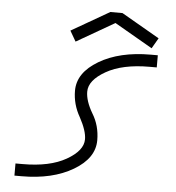

<svg xmlns="http://www.w3.org/2000/svg" viewBox="-61 -1028 972 1061"><g transform="rotate(5 424.5 -497.5)"><path d="M457.5 -404.3Q497.6 -339.4 497.6 -258.3Q497.6 -158.7 383.8 -91.3Q270 -23.9 97.7 -23.9H58.6V-91.3H98.1Q248.5 -91.3 339.1 -143.1Q429.7 -194.8 429.7 -257.8Q429.7 -304.2 390.6 -376.5Q351.1 -444.8 351.1 -521Q351.1 -620.6 464.8 -688Q578.6 -755.4 751 -755.4H790V-688H750.5Q600.1 -688 509.5 -636.2Q418.9 -584.5 418.9 -521.5Q418.9 -470.2 457.5 -404.3ZM752.4 -791 541.5 -912.6 575.2 -970.7 786.1 -849.1ZM330.6 -791 296.9 -849.1 507.8 -970.7 541.5 -912.6ZM507.8 -970.7H575.2V-912.6H507.8Z"/></g></svg>

Font: Stelpolvo Sans Regula
Style: Regular
Weight: 400
Designer: Itomi Saki
Foundry: Itomi Saki
Version: Version 1.003;December 30, 2023;FontCreator 15.0.0.2927 64-b